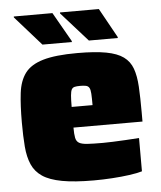

<svg xmlns="http://www.w3.org/2000/svg" viewBox="-51 -735 660 787"><g transform="rotate(-5 279.0 -341.0)"><path d="M303 8Q224 8 173 -1.5Q122 -11 93 -30.5Q64 -50 50.5 -81Q37 -112 33.5 -155Q30 -198 30 -254Q30 -325 36 -375Q42 -425 65.5 -456.5Q89 -488 140 -503Q191 -518 281 -518Q354 -518 399.5 -509.5Q445 -501 470.5 -482.5Q496 -464 507 -433.5Q518 -403 520.5 -358.5Q523 -314 523 -254V-215H239Q239 -188 242 -173Q245 -158 256 -151.5Q267 -145 290.5 -143.5Q314 -142 354 -142Q371 -142 395 -143Q419 -144 447.5 -145.5Q476 -147 503 -149V-12Q483 -6 450.5 -1.5Q418 3 379.5 5.5Q341 8 303 8ZM325 -284V-300Q325 -330 324 -347Q323 -364 318.5 -371.5Q314 -379 305 -381Q296 -383 281 -383Q267 -383 258.5 -381Q250 -379 246 -371.5Q242 -364 240.5 -347Q239 -330 239 -300H341ZM452 -565H333L225 -686V-690H385L452 -569ZM263 -565H142L35 -686V-690H194L263 -569Z"/></g></svg>

Font: Saira Thin Black
Style: Regular
Weight: 900
Version: Version 1.101